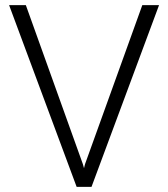

<svg xmlns="http://www.w3.org/2000/svg" viewBox="-20 -731 657 751"><path d="M312.5 -88.9 536.6 -710.9H602.1L337.9 0H279.8L15.6 -710.9H81.1L304.2 -88.9L308.6 -73.2Z"/></svg>

Font: Vazirmatn RD UI FD ExtraLight
Style: Regular
Weight: 200
Designer: Saber Rastikerdar
Foundry: Saber Rastikerdar
Version: Version 33.003